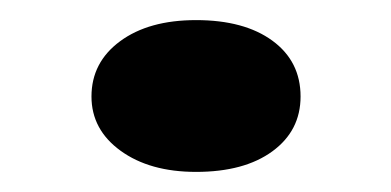

<svg xmlns="http://www.w3.org/2000/svg" viewBox="-20 -158 389 191"><path d="M71 -62Q71 -96 99.5 -117Q128 -138 175 -138Q223 -138 251 -117.5Q279 -97 279 -62Q279 -28 251 -7.5Q223 13 175 13Q129 13 100 -8Q71 -29 71 -62Z"/></svg>

Font: BioRhyme Expanded
Style: Bold
Weight: 700
Width: 7
Designer: Aoife Mooney
Foundry: Aoife Mooney Type
Version: Version 1.000